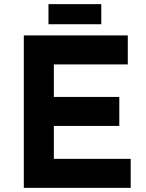

<svg xmlns="http://www.w3.org/2000/svg" viewBox="-20 -907 706 927"><path d="M95 -736H597V-596H240V-439H556V-299H240V-140H611V0H95ZM214 -887H469V-790H214Z"/></svg>

Font: Synthetic
Style: Bold
Weight: 700
Designer: Santiago Orozco
Foundry: Typemade
Version: Version 2.000; ttfautohint (v1.8.4.7-5d5b)